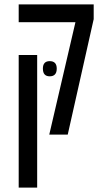

<svg xmlns="http://www.w3.org/2000/svg" viewBox="-20 -612 466 873"><path d="M288 0 406 -525V-592H65V-511H323L204 0ZM149 241V-362H65V241ZM206 -265Q238 -265 238 -300Q238 -334 206 -334Q175 -334 175 -300Q175 -265 206 -265Z"/></svg>

Font: Noto Sans Hebrew Extra Condensed
Style: Regular
Weight: 400
Width: 2
Designer: Monotype Design Team
Foundry: Monotype Imaging Inc.
Version: 1.000